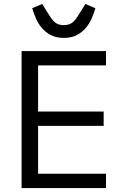

<svg xmlns="http://www.w3.org/2000/svg" viewBox="-20 -958 640 978"><path d="M90 0V-698H520V-625H174V-390H508V-317H174V-73H520V0ZM305 -765Q265 -765 237.5 -780Q210 -795 191.5 -817.5Q173 -840 162 -866.5Q151 -893 144 -916L195 -938L216 -904Q228 -885 237 -871Q246 -857 255.5 -848Q265 -839 276.5 -834.5Q288 -830 305 -830Q321 -830 333 -834.5Q345 -839 354.5 -848Q364 -857 373 -871Q382 -885 394 -904L415 -938L466 -916Q459 -893 448 -866.5Q437 -840 418.5 -817.5Q400 -795 372.5 -780Q345 -765 305 -765Z"/></svg>

Font: IBM Plex Mono
Style: Regular
Weight: 400
Monospace: yes
Designer: Mike Abbink, Paul van der Laan, Pieter van Rosmalen
Foundry: Bold Monday
Version: Version 2.3